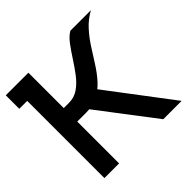

<svg xmlns="http://www.w3.org/2000/svg" viewBox="-167 -771 925 925"><g transform="rotate(-45 295.0 -309.0)"><path d="M-10 -526V-618H104V-526ZM66 -285V-377H180Q216 -377 244.5 -397Q273 -417 296.5 -448Q320 -479 341.5 -512.5Q363 -546 384.5 -575Q406 -604 430 -618H570Q530 -596 500.5 -563.5Q471 -531 447 -493.5Q423 -456 399.5 -419Q376 -382 349 -352Q322 -322 287.5 -303.5Q253 -285 206 -285ZM44 0V-618H144V0ZM445 0 185 -341 292 -367 570 0Z"/></g></svg>

Font: Victor Mono Thin
Style: Regular
Weight: 100
Monospace: yes
Designer: Rune Bjørnerås
Version: Version 1.561;gftools[0.9.30]